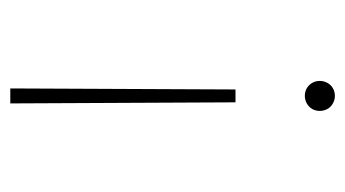

<svg xmlns="http://www.w3.org/2000/svg" viewBox="-169 -496 671 373"><g transform="rotate(-90 166.5 -309.5)"><path d="M154.2 -187.5 152.1 -625H181.2L179.2 -187.5ZM166.7 5.6Q159 5.6 152.1 1.7Q145.1 -2.1 141.3 -9Q137.5 -16 137.5 -23.6Q137.5 -31.9 141.3 -38.5Q145.1 -45.1 152.1 -49Q159 -52.8 166.7 -52.8Q175 -52.8 181.6 -49Q188.2 -45.1 192 -38.5Q195.8 -31.9 195.8 -23.6Q195.8 -16 192 -9Q188.2 -2.1 181.6 1.7Q175 5.6 166.7 5.6Z"/></g></svg>

Font: Afacad Flux Thin
Style: Regular
Weight: 250
Designer: Kristian Moeller
Foundry: Dicotype
Version: Version 1.100